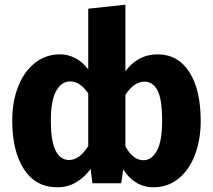

<svg xmlns="http://www.w3.org/2000/svg" viewBox="-20 -779 905 816"><path d="M833 -265Q833 -184 808 -119.5Q783 -55 737.5 -19Q692 17 632 17Q592 17 559 -3Q526 -23 504 -59L495 0H373L365 -61Q340 -26 304 -4.5Q268 17 224 17Q132 17 82 -59.5Q32 -136 32 -267Q32 -348 57.5 -412Q83 -476 129 -512Q175 -548 235 -548Q269 -548 300 -532Q331 -516 355 -484V-742L513 -759V-476Q537 -510 572 -529Q607 -548 650 -548Q736 -548 784.5 -473Q833 -398 833 -265ZM355 -158V-382Q321 -433 278 -433Q241 -433 218.5 -392Q196 -351 196 -266Q196 -99 274 -99Q317 -99 355 -158ZM669 -265Q669 -359 649 -395.5Q629 -432 594 -432Q550 -432 513 -376V-157Q545 -98 590 -98Q624 -98 646.5 -138Q669 -178 669 -265Z"/></svg>

Font: FiraGOUPP
Style: Bold
Weight: 700
Designer: bBox Type
Foundry: bBox Type GmbH
Version: Version 1.001